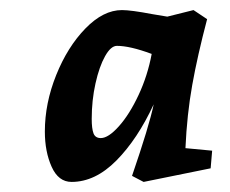

<svg xmlns="http://www.w3.org/2000/svg" viewBox="-20 -679 457 381"><path d="M69 -418Q69 -474 91.5 -530Q114 -586 149.5 -622.5Q185 -659 222 -659Q240 -659 282 -651L312 -646L364 -659L391 -641Q372 -569 361.5 -510.5Q351 -452 348 -385L401 -380L398 -345L265 -318L242 -330Q276 -429 285 -472Q253 -403 211 -360.5Q169 -318 122 -318Q96 -318 82.5 -348Q69 -378 69 -418ZM180 -405Q195 -405 216 -428.5Q237 -452 255 -490.5Q273 -529 281 -572Q238 -588 212 -588Q200 -588 188.5 -567.5Q177 -547 169.5 -513.5Q162 -480 162 -443Q162 -424 165.5 -414.5Q169 -405 180 -405Z"/></svg>

Font: Andada Pro ExtraBold
Style: Italic
Weight: 800
Italic angle: -6.99998°
Designer: Carolina Giovagnoli
Foundry: Huerta Tipografica
Version: Version 3.005; ttfautohint (v1.8.4)